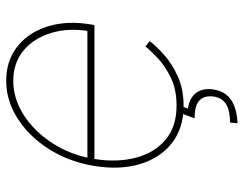

<svg xmlns="http://www.w3.org/2000/svg" viewBox="-102 -492 777 612"><g transform="rotate(-90 286.0 -185.5)"><path d="M255.4 11.7Q183.6 11.7 136 -25.9Q88.4 -63.5 69.3 -127.9Q50.3 -192.4 63.5 -272.9Q76.7 -353 116.7 -416.5Q156.7 -480 213.9 -516.8Q271 -553.7 335 -553.7Q383.3 -553.7 420.7 -533.4Q458 -513.2 482.4 -476.6Q506.8 -439.9 515.6 -390.9Q524.4 -341.8 514.6 -284.2L512.7 -272.5H75.2L78.6 -294.9H504.4L492.7 -286.1Q504.4 -354.5 487.5 -410.2Q470.7 -465.8 431.4 -498.5Q392.1 -531.2 334.5 -531.2Q277.8 -531.2 225.6 -497.6Q173.3 -463.9 136 -406.2Q98.6 -348.6 86.4 -276.4L85.9 -273.4Q74.2 -201.7 89.4 -142.1Q104.5 -82.5 146.2 -46.6Q188 -10.7 255.9 -10.7Q307.1 -10.7 344.5 -28.8Q381.8 -46.9 406.7 -70.3Q431.6 -93.8 444.3 -109.9L461.4 -96.2Q445.8 -75.7 417.5 -50.3Q389.2 -24.9 348.6 -6.6Q308.1 11.7 255.4 11.7ZM233.9 -2.9H256.3L246.6 25.4Q282.7 31.2 297.6 53.2Q312.5 75.2 307.1 108.4Q300.8 145.5 273.4 163.6Q246.1 181.6 199.7 183.6L201.7 160.2Q242.2 159.2 261.5 146.5Q280.8 133.8 284.7 108.4Q289.1 77.6 272 62Q254.9 46.4 215.3 46.9Z"/></g></svg>

Font: Inter Tight Thin
Style: Italic
Weight: 250
Italic angle: -9.39999°
Designer: Rasmus Andersson
Foundry: rsms
Version: Version 3.004